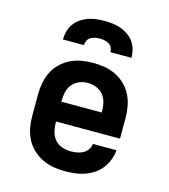

<svg xmlns="http://www.w3.org/2000/svg" viewBox="-112 -839 825 936"><g transform="rotate(15 300.0 -371.0)"><path d="M303 8Q273 8 243.5 3Q214 -2 187.5 -15Q161 -28 139 -48.5Q117 -69 103.5 -95.5Q90 -122 84.5 -151Q79 -180 79 -210V-320Q79 -349 84.5 -378.5Q90 -408 103 -434Q116 -460 137.5 -481Q159 -502 185.5 -515Q212 -528 241.5 -533Q271 -538 300 -538Q329 -538 358.5 -533Q388 -528 414.5 -515Q441 -502 462.5 -481Q484 -460 497 -434Q510 -408 515.5 -378.5Q521 -349 521 -320V-215H198V-210Q198 -188 203.5 -165.5Q209 -143 223 -126Q237 -109 258.5 -101Q280 -93 303 -93Q319 -93 335 -95.5Q351 -98 365 -105.5Q379 -113 389 -126.5Q399 -140 400 -156H519Q517 -131 508 -107Q499 -83 483.5 -63Q468 -43 447 -29Q426 -15 402 -6.5Q378 2 353 5Q328 8 303 8ZM198 -315H402V-320Q402 -342 397 -364Q392 -386 378 -403Q364 -420 343 -428.5Q322 -437 300 -437Q278 -437 257 -428.5Q236 -420 222 -403Q208 -386 203 -364Q198 -342 198 -320ZM127 -610Q127 -631 132.5 -651.5Q138 -672 150 -689Q162 -706 180 -718.5Q198 -731 217.5 -738Q237 -745 258 -747.5Q279 -750 300 -750Q321 -750 342 -747.5Q363 -745 382.5 -738Q402 -731 420 -718.5Q438 -706 450 -689Q462 -672 467.5 -651.5Q473 -631 473 -610H367Q367 -622 361.5 -633Q356 -644 346 -650Q336 -656 324 -658.5Q312 -661 300 -661Q288 -661 276 -658.5Q264 -656 254 -650Q244 -644 238.5 -633Q233 -622 233 -610Z"/></g></svg>

Font: Iosevka Curly Slab Extended
Style: Bold
Weight: 700
Width: 7
Monospace: yes
Designer: Belleve Invis
Foundry: Belleve Invis
Version: Version 11.1.0; ttfautohint (v1.8.3)